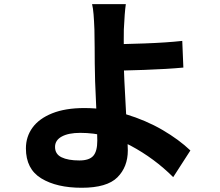

<svg xmlns="http://www.w3.org/2000/svg" viewBox="-20 -824 1040 907"><path d="M565 -684.4Q564.2 -633.2 565 -580.4V-525Q565 -472.8 575.4 -292.8Q583.8 -158.8 583.8 -113.4Q583.8 -35.4 534.5 13.8Q485.2 63 366 63Q247.8 63 175.1 18.7Q102.4 -25.6 102.4 -123Q102.4 -178.2 133.6 -221.1Q164.8 -264 226.8 -288.8Q288.8 -313.6 378.6 -313.6Q478.4 -313.6 574 -284.6Q669.6 -255.6 747.4 -210.2Q825.2 -164.8 879.4 -113.2L798.2 12.8Q709.8 -75.6 597 -136Q484.2 -196.4 359.2 -196.4Q303.6 -196.4 271.8 -179Q240 -161.6 240 -129.8Q240 -96 270.7 -81Q301.4 -66 355.2 -66Q401.2 -66 420.4 -87.5Q439.6 -109 439.6 -159.4Q439.6 -187.8 438.1 -228.3Q436.6 -268.8 434.6 -316.6Q427.6 -458 427.6 -525Q427.6 -596.4 426 -684.4Q424.4 -726.2 422 -756.1Q419.6 -786 415 -804.4H574.4Q568.8 -767 565 -684.4ZM841 -630.8 846.2 -504.8Q769.8 -497.6 661.5 -493.8Q553.2 -490 494.4 -490L493.6 -615Q557.6 -615 662.4 -618.8Q767.2 -622.6 841 -630.8Z"/></svg>

Font: 寒蝉端黑体 Light
Style: Regular
Weight: 300
Designer: ChillDuanSans {Warren2060}; 
Source Han Sans {Ryoko NISHIZUKA 西塚涼子 (kana, bopomofo & ideographs); Paul D. Hunt (Latin, G
Foundry: ChillType&Adobe
Version: Version 1.300;Glyphs 3.3 (3306)